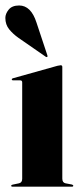

<svg xmlns="http://www.w3.org/2000/svg" viewBox="-26 -698 304 718"><path d="M207 -447.5V-30Q207 -15 219 -12.5L242.5 -8Q248 -6.5 248 -3.5Q248 0 243.5 0H20Q16 0 16 -3.5Q16 -6.5 21 -7.5L45 -12.5Q57 -15 57 -29.5V-390Q57 -397.5 49.5 -397.5H23.5Q18 -397.5 18 -401.5Q18 -404 23 -405.5L189 -452Q198 -454 201 -454Q207 -454 207 -447.5ZM110.5 -613.5 151 -491.5Q152.5 -487 151 -485.5Q149 -483.5 145.5 -485.5L43 -556.5Q23 -570.5 8.5 -588.2Q-6 -606 -6 -631Q-6 -646.5 6.5 -662Q19 -677.5 45.5 -677.5Q90 -677.5 110.5 -613.5Z"/></svg>

Font: Fraunces 144pt
Style: Bold
Weight: 700
Version: Version 1.000;[b76b70a41]